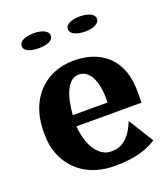

<svg xmlns="http://www.w3.org/2000/svg" viewBox="-136 -825 811 930"><g transform="rotate(-20 270.0 -359.5)"><path d="M28 -246C28 -211 34 -178 46 -147C82 -55 167 10 297 10C402 10 466 -12 513 -43L433 -172L427 -158C401 -97 362 -62 307 -62C289 -62 275 -65 261 -74C222 -97 193 -151 186 -234H522V-296C522 -332 517 -364 507 -394C478 -479 403 -538 282 -538C243 -538 208 -531 177 -518C86 -479 28 -389 28 -265ZM70 -690C70 -661 108 -652 146 -652C183 -652 220 -662 220 -690C220 -717 183 -729 146 -729C109 -729 70 -718 70 -690ZM188 -291C196 -391 225 -466 281 -466C335 -466 368 -409 368 -304V-291ZM308 -690C308 -663 346 -651 384 -651C421 -651 458 -663 458 -690C458 -717 421 -729 384 -729C347 -729 308 -718 308 -690Z"/></g></svg>

Font: Aerodynamic
Style: Bd
Weight: 500
Designer: Google
Version: Version 2.000980; 2014